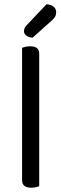

<svg xmlns="http://www.w3.org/2000/svg" viewBox="-20 -871 286 896"><path d="M106 -755 197 -851Q219 -850 230.5 -839.5Q242 -829 242 -815Q242 -801 236.5 -792Q231 -783 217 -771L132 -695Q113 -697 102.5 -705Q92 -713 92 -725Q92 -735 96 -742Q100 -749 106 -755ZM83 -264 163 -252V-2Q158 0 148 2.5Q138 5 126 5Q105 5 94 -3.5Q83 -12 83 -31ZM163 -214 83 -225V-648Q88 -650 98.5 -652.5Q109 -655 120 -655Q142 -655 152.5 -646.5Q163 -638 163 -619Z"/></svg>

Font: Baloo Bhaina 2
Style: Regular
Weight: 400
Designer: Yesha Goshar, Manish Minz, Shuchita Grover and Ek Type
Foundry: Ek Type
Version: Version 1.700